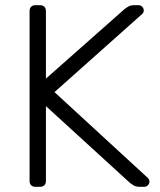

<svg xmlns="http://www.w3.org/2000/svg" viewBox="-20 -720 615 740"><path d="M116 0Q106 0 100 -6Q94 -12 94 -22V-677Q94 -688 100 -694Q106 -700 116 -700H134Q145 -700 151 -694Q157 -688 157 -677V-417L460 -685Q464 -688 473 -694Q482 -700 498 -700H514Q522 -700 528 -694Q534 -688 534 -680Q534 -672 529 -667L190 -365L550 -34Q556 -28 556 -20Q556 -12 550 -6Q544 0 536 0H519Q503 0 494 -6Q485 -12 481 -15L157 -311V-22Q157 -12 151 -6Q145 0 134 0Z"/></svg>

Font: Rubik Light
Style: Regular
Weight: 300
Designer: Hubert and Fischer
Foundry: Hubert and Fischer
Version: Version 2.300;gftools[0.9.30]